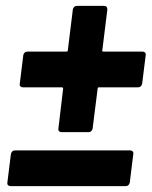

<svg xmlns="http://www.w3.org/2000/svg" viewBox="-20 -631 514 651"><path d="M474 -444 462 -347Q461 -342 457.5 -338.5Q454 -335 449 -335H316Q311 -335 311 -330L294 -195Q293 -190 289.5 -186.5Q286 -183 281 -183H188Q183 -183 180 -186.5Q177 -190 178 -195L194 -330Q194 -335 190 -335H57Q52 -335 49 -338.5Q46 -342 47 -347L59 -444Q60 -449 63.5 -452.5Q67 -456 72 -456H205Q210 -456 210 -461L227 -599Q228 -604 231.5 -607.5Q235 -611 240 -611H333Q344 -611 344 -599L327 -461Q325 -456 331 -456H464Q469 -456 472 -452.5Q475 -449 474 -444ZM30 -121H422Q427 -121 430 -117.5Q433 -114 432 -109L420 -12Q419 -7 415.5 -3.5Q412 0 407 0H15Q10 0 7 -3.5Q4 -7 5 -12L17 -109Q18 -114 21.5 -117.5Q25 -121 30 -121Z"/></svg>

Font: Barlow
Style: Bold Italic
Weight: 700
Italic angle: -7°
Designer: Jeremy Tribby
Foundry: Tribby Type
Version: Version 1.422